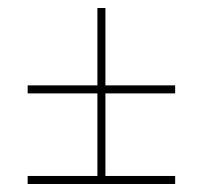

<svg xmlns="http://www.w3.org/2000/svg" viewBox="-20 -531 505 479"><path d="M49 -72V-92H223V-298H49V-318H223V-511H243V-318H417V-298H243V-92H417V-72Z"/></svg>

Font: Georama ExtraCondensed Thin Thin
Style: Regular
Weight: 250
Version: Version 1.001